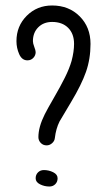

<svg xmlns="http://www.w3.org/2000/svg" viewBox="-20 -680 390 700"><path d="M110 -490Q110 -478 101.5 -469Q93 -460 80 -460Q60 -460 50 -482.5Q40 -505 40 -530Q40 -585 77.5 -622.5Q115 -660 170 -660Q231 -660 270.5 -620.5Q310 -581 310 -520Q310 -465 293.5 -418Q277 -371 239.5 -308.5Q202 -246 197 -237Q184 -211 180 -177Q179 -166 170 -158Q161 -150 150 -150Q137 -150 128.5 -159Q120 -168 120 -180Q120 -217 143 -263Q153 -283 176.5 -323.5Q200 -364 216.5 -397Q233 -430 241 -458Q250 -492 250 -520Q250 -557 228.5 -578.5Q207 -600 170 -600Q139 -600 119.5 -580.5Q100 -561 100 -530Q100 -522 105 -509Q110 -496 110 -490ZM110 -30Q110 -43 118.5 -51.5Q127 -60 140 -60Q158 -60 174 -52Q190 -44 190 -30Q190 -17 181.5 -8.5Q173 0 160 0Q142 0 126 -8Q110 -16 110 -30Z"/></svg>

Font: Pecita
Style: Book
Weight: 400
Width: 7
Version: Version 4.3